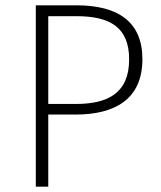

<svg xmlns="http://www.w3.org/2000/svg" viewBox="-20 -704 606 724"><path d="M268 -684H115V0H162V-272H265C412 -272 517 -329 517 -481C517 -622 425 -684 268 -684ZM266 -312H162V-643H268C395 -643 467 -601 467 -480C467 -351 384 -312 266 -312Z"/></svg>

Font: Fira Sans ExtraLight
Style: Regular
Weight: 200
Designer: bBox Type GmbH & Carrois Corporate GbR & Edenspiekermann AG
Foundry: bBox Type GmbH & Carrois Corporate GbR & Edenspiekermann AG
Version: Version 4.300;PS 004.300;hotconv 1.0.88;makeotf.lib2.5.64775